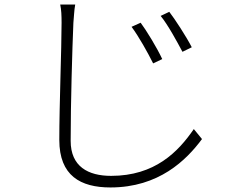

<svg xmlns="http://www.w3.org/2000/svg" viewBox="-20 -781 1040 845"><path d="M245 -761C250 -738 251 -712 251 -681C251 -567 241 -320 241 -165C241 -8 334 44 466 44C679 44 800 -76 869 -169L833 -213C764 -112 661 -7 469 -7C368 -7 291 -48 291 -161C291 -325 298 -565 303 -681C306 -710 306 -734 311 -761ZM687 -711C719 -672 759 -598 783 -553L824 -573C800 -620 749 -698 725 -729ZM559 -663C591 -620 630 -550 654 -502L694 -521C671 -571 623 -649 599 -681Z"/></svg>

Font: Spoqa Han Sans Neo Light
Style: Regular
Weight: 300
Designer: [Spoqa Han Sans Neo] Dong-huui Kim ___ Younghwa Kang ___ Yujin Lee ___ [Noto Sans] Ryoko NISHIZUKA ____ (kana & ideograp
Foundry: Spoqa (http://www.spoqa-han-sans.com)
Version: Version 1.100;hotconv 1.0.109;makeotfexe 2.5.65596